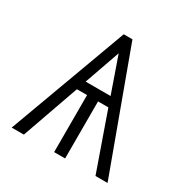

<svg xmlns="http://www.w3.org/2000/svg" viewBox="-157 -829 947 968"><g transform="rotate(30 316.0 -345.0)"><path d="M37.1 0 291 -689.9H341.8L595.2 0H524.9L408.2 -332H348.1V0H284.2V-332H225.1L107.9 0ZM244.1 -387.2H389.2L316.9 -594.2Z"/></g></svg>

Font: Acari Sans Light
Style: Regular
Weight: 300
Designer: Alfredo Marco Pradil and Stefan Peev
Foundry: Hanken Design Co.
Version: Version 1.045;January 11, 2019;FontCreator 11.5.0.2425 64-bi